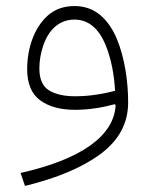

<svg xmlns="http://www.w3.org/2000/svg" viewBox="-20 -359 506 638"><path d="M364.3 -9.3C358.4 93.8 249 170.4 48.3 215.8L63 258.8C169.4 232.9 253.4 197.8 314.5 152.3C375.5 106.9 405.8 50.3 405.8 -18.6C405.8 -86.9 395 -165.5 368.2 -230C340.8 -294.4 296.4 -338.9 228 -338.9C192.4 -338.9 163.1 -328.6 139.6 -308.1C92.8 -266.6 70.3 -197.8 70.3 -128.9C70.3 -80.6 85 -46.4 113.8 -25.4C142.6 -4.4 181.2 5.9 229.5 5.9C280.3 5.9 324.7 -2.9 361.3 -12.7ZM362.3 -57.1C325.7 -47.9 280.8 -39.1 230 -39.1C193.4 -39.1 164.6 -45.4 143.1 -58.6C121.6 -71.8 110.8 -96.2 110.8 -131.8C110.8 -156.7 115.2 -182.1 123.5 -207C140.1 -256.8 174.3 -293.9 227.5 -293.9C276.9 -293.9 309.6 -260.3 330.1 -211.4C350.6 -162.6 359.9 -105.5 362.3 -57.1Z"/></svg>

Font: Estedad ExtraLight
Style: Regular
Weight: 200
Designer: Amin Abedi
Version: Version 7.3